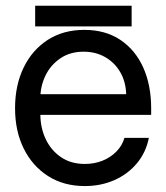

<svg xmlns="http://www.w3.org/2000/svg" viewBox="-20 -625 565 653"><path d="M268.6 7.8Q196.8 7.8 143.6 -26.1Q90.3 -60.1 60.8 -119.6Q31.2 -179.2 31.2 -256.8Q31.2 -335 60.3 -395Q89.4 -455.1 142.3 -489.3Q195.3 -523.4 266.6 -523.4Q338.4 -523.4 389.4 -489.3Q440.4 -455.1 467.3 -395Q494.1 -335 494.1 -256.8V-234.4H76.2V-304.7H409.2Q407.7 -347.7 388.7 -380.1Q369.6 -412.6 337.4 -430.9Q305.2 -449.2 264.6 -449.2Q218.3 -449.2 185.1 -426.5Q151.9 -403.8 134.5 -367.7Q117.2 -331.5 117.2 -291V-237.3Q117.2 -190.9 135.3 -152.3Q153.3 -113.8 187.3 -90.6Q221.2 -67.4 268.6 -67.4Q300.8 -67.4 328.4 -78.4Q356 -89.4 375.7 -109.4Q395.5 -129.4 403.3 -156.2H486.3Q476.6 -106.9 446 -70.1Q415.5 -33.2 369.6 -12.7Q323.7 7.8 268.6 7.8ZM427.7 -605.5V-535.2H99.6V-605.5Z"/></svg>

Font: Inter Display V
Style: Regular
Weight: 400
Designer: Rasmus Andersson
Foundry: rsms
Version: Version 3.015;git-src